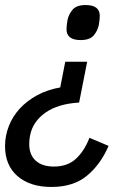

<svg xmlns="http://www.w3.org/2000/svg" viewBox="-37 -550 531 762"><path d="M167 192Q82 192 32.5 149Q-17 106 -17 30Q-17 -11 -2 -49.5Q13 -88 41.5 -119Q70 -150 110.5 -172Q151 -194 202 -203L222 -305H309L277 -143Q193 -138 143.5 -103Q94 -68 83 -15Q81 -7 80 3.5Q79 14 79 22Q79 64 104.5 87.5Q130 111 177 111Q231 111 264.5 80Q298 49 318 -3L394 29Q362 103 308 147.5Q254 192 167 192ZM283 -391Q227 -391 227 -434Q227 -448 231 -471Q236 -494 251.5 -512Q267 -530 303 -530Q359 -530 359 -487Q359 -473 355 -450Q350 -427 334.5 -409Q319 -391 283 -391Z"/></svg>

Font: IBM Plex Sans Text
Style: Italic
Weight: 450
Italic angle: -11°
Designer: Mike Abbink, Paul van der Laan, Pieter van Rosmalen
Foundry: Bold Monday
Version: Version 3.005